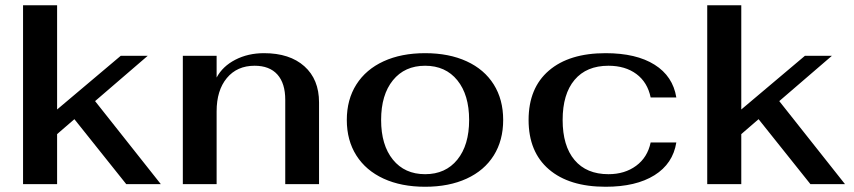

<svg xmlns="http://www.w3.org/2000/svg" viewBox="-20 -703 3260 733"><path d="M462 0 264 -248 198 -191V0H68V-683H198V-285L441 -490H544L343 -317L594 0Z M678 -490H807V-407Q830 -450 878.5 -475Q927 -500 988 -500Q1086 -500 1142 -450Q1198 -400 1198 -312V0H1069V-322Q1069 -385 1039 -418.5Q1009 -452 952 -452Q885 -452 846 -405Q807 -358 807 -278V0H678Z M1304 -245Q1304 -323 1340.5 -380.5Q1377 -438 1444.5 -469Q1512 -500 1603 -500Q1694 -500 1761.5 -469Q1829 -438 1865 -380.5Q1901 -323 1901 -245Q1901 -167 1865 -109.5Q1829 -52 1761.5 -21Q1694 10 1603 10Q1512 10 1444.5 -21Q1377 -52 1340.5 -109.5Q1304 -167 1304 -245ZM1771 -245Q1771 -341 1726 -396.5Q1681 -452 1603 -452Q1525 -452 1480 -396.5Q1435 -341 1435 -245Q1435 -149 1480 -93.5Q1525 -38 1603 -38Q1681 -38 1726 -93.5Q1771 -149 1771 -245Z M1998 -245Q1998 -367 2075.5 -433.5Q2153 -500 2292 -500Q2409 -500 2479 -456Q2549 -412 2562 -331H2464Q2452 -389 2409.5 -420.5Q2367 -452 2303 -452Q2219 -452 2173.5 -398Q2128 -344 2128 -245Q2128 -146 2173.5 -92Q2219 -38 2303 -38Q2365 -38 2408.5 -70Q2452 -102 2464 -159H2562Q2549 -78 2478.5 -34Q2408 10 2292 10Q2153 10 2075.5 -56.5Q1998 -123 1998 -245Z M3074 0 2876 -248 2810 -191V0H2680V-683H2810V-285L3053 -490H3156L2955 -317L3206 0Z"/></svg>

Font: Fahkwang SemiBold
Style: Regular
Weight: 600
Designer: Suppakit Chalermlarp | Katatrad Co.,Ltd.
Foundry: Cadson Demak Co.,Ltd.
Version: Version 1.000; ttfautohint (v1.6)